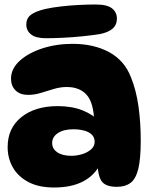

<svg xmlns="http://www.w3.org/2000/svg" viewBox="-20 -821 676 854"><path d="M500 10Q448 10 431 -16.5Q414 -43 414 -101L429 -96Q375 13 221 13Q151 13 105 -12Q59 -37 36.5 -77.5Q14 -118 14 -167Q14 -251 75 -300Q136 -349 237 -349Q300 -349 347.5 -330Q395 -311 427 -277L399 -279Q397 -363 366 -398.5Q335 -434 277 -434Q249 -434 220 -425.5Q191 -417 162.5 -408Q134 -399 105 -399Q69 -399 49 -419Q29 -439 29 -471Q29 -515 67 -550Q105 -585 167.5 -605.5Q230 -626 303 -626Q397 -626 465.5 -589Q534 -552 563 -476Q586 -419 596 -347.5Q606 -276 606 -195Q606 -114 595 -69.5Q584 -25 560.5 -7.5Q537 10 500 10ZM297 -128Q321 -128 344.5 -135Q368 -142 384.5 -156Q401 -170 401 -191Q401 -210 388 -222.5Q375 -235 353 -240.5Q331 -246 306 -246Q263 -246 237.5 -229Q212 -212 212 -185Q212 -159 235 -143.5Q258 -128 297 -128ZM184 -651Q139 -651 118 -668Q97 -685 97 -712Q97 -739 116.5 -754.5Q136 -770 181 -781Q213 -788 252.5 -792.5Q292 -797 332 -799Q372 -801 406 -801Q456 -801 478 -784Q500 -767 500 -738Q500 -710 480 -693Q460 -676 422 -669Q390 -664 346 -659.5Q302 -655 259 -653Q216 -651 184 -651Z"/></svg>

Font: DynaPuff SemiBold
Style: Regular
Weight: 600
Designer: Toshi Omagari, Jennifer Daniel
Foundry: Google Fonts
Version: Version 2.000